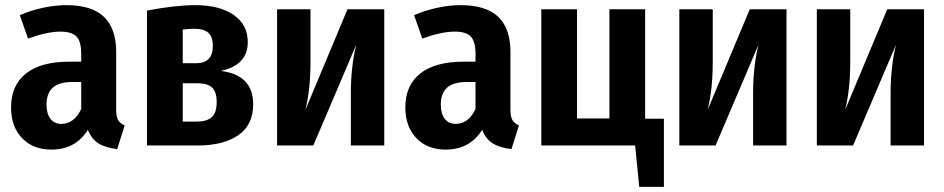

<svg xmlns="http://www.w3.org/2000/svg" viewBox="-20 -566 3674 747"><path d="M465 -78 436 14Q391 9 363.5 -8Q336 -25 322 -61Q274 16 180 16Q108 16 65.5 -29Q23 -74 23 -148Q23 -234 81 -280Q139 -326 249 -326H296V-356Q296 -405 277.5 -424Q259 -443 215 -443Q164 -443 89 -416L57 -507Q101 -526 148.5 -536Q196 -546 238 -546Q337 -546 384.5 -500.5Q432 -455 432 -364V-140Q432 -112 439.5 -99Q447 -86 465 -78ZM296 -142V-247H262Q210 -247 185.5 -225Q161 -203 161 -159Q161 -123 176.5 -103.5Q192 -84 219 -84Q244 -84 263.5 -99Q283 -114 296 -142Z M965 -160Q965 -80 907 -40Q849 0 750 0H552V-525Q664 -546 739 -546Q834 -546 889 -508Q944 -470 944 -402Q944 -313 839 -290Q965 -275 965 -160ZM691 -451V-320H743Q808 -320 808 -387Q808 -423 790.5 -438.5Q773 -454 737 -454Q715 -454 691 -451ZM823 -169Q823 -209 805 -225.5Q787 -242 748 -242H691V-93H747Q784 -93 803.5 -110Q823 -127 823 -169Z M1475 0H1345V-204Q1345 -306 1366 -392L1199 0H1058V-530H1188V-325Q1188 -218 1168 -138L1332 -530H1475Z M1999 -78 1970 14Q1925 9 1897.5 -8Q1870 -25 1856 -61Q1808 16 1714 16Q1642 16 1599.5 -29Q1557 -74 1557 -148Q1557 -234 1615 -280Q1673 -326 1783 -326H1830V-356Q1830 -405 1811.5 -424Q1793 -443 1749 -443Q1698 -443 1623 -416L1591 -507Q1635 -526 1682.5 -536Q1730 -546 1772 -546Q1871 -546 1918.5 -500.5Q1966 -455 1966 -364V-140Q1966 -112 1973.5 -99Q1981 -86 1999 -78ZM1830 -142V-247H1796Q1744 -247 1719.5 -225Q1695 -203 1695 -159Q1695 -123 1710.5 -103.5Q1726 -84 1753 -84Q1778 -84 1797.5 -99Q1817 -114 1830 -142Z M2563 -104V161H2467L2451 0H2086V-530H2225V-105H2351V-530H2490V-104Z M3040 0H2910V-204Q2910 -306 2931 -392L2764 0H2623V-530H2753V-325Q2753 -218 2733 -138L2897 -530H3040Z M3575 0H3445V-204Q3445 -306 3466 -392L3299 0H3158V-530H3288V-325Q3288 -218 3268 -138L3432 -530H3575Z"/></svg>

Font: Fira Sans Condensed SemiBold
Style: Regular
Weight: 600
Width: 3
Designer: bBox Type GmbH & Carrois Corporate GbR & Edenspiekermann AG
Foundry: bBox Type GmbH & Carrois Corporate GbR & Edenspiekermann AG
Version: Version 4.301